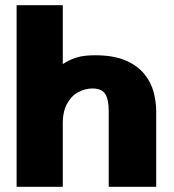

<svg xmlns="http://www.w3.org/2000/svg" viewBox="-20 -720 672 740"><path d="M44 0V-700H222V-473Q248 -490 275.5 -498.5Q303 -507 346 -507Q418 -507 464 -487Q510 -467 536 -435Q562 -403 572 -365.5Q582 -328 582 -292V0H399V-292Q399 -337 385.5 -358Q372 -379 336 -379Q308 -379 281 -364.5Q254 -350 237 -317.5Q220 -285 222 -230V0Z"/></svg>

Font: Panamera Black
Style: Regular
Weight: 900
Designer: Bastien Sozeau
Foundry: NBR — Bastien Sozeau
Version: Version 3.002; ttfautohint (v1.8.4.7-5d5b);gftools[0.9.33]